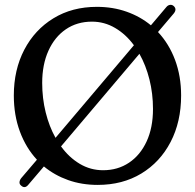

<svg xmlns="http://www.w3.org/2000/svg" viewBox="-20 -741 799 785"><path d="M66.5 18Q59 12 59.8 3.5Q60.5 -5 67 -13L131 -88Q86 -136.5 61.2 -203.5Q36.5 -270.5 36.5 -350.5Q36.5 -455.5 79.2 -537.5Q122 -619.5 198.5 -666.2Q275 -713 376 -713Q441.5 -713 497.5 -693.2Q553.5 -673.5 597 -637.5L660 -712Q666 -719.5 674.5 -721Q683 -722.5 690 -716.5Q704.5 -703.5 690.5 -686L626 -610Q671 -562 695.8 -495.8Q720.5 -429.5 720.5 -350.5Q720.5 -243 677.5 -160.5Q634.5 -78 557.8 -31.5Q481 15 379.5 15Q314 15 258.5 -4.8Q203 -24.5 159.5 -60.5L96.5 13.5Q82 32 66.5 18ZM152.5 -402Q152.5 -339 166.8 -281.5Q181 -224 207 -177.5L527.5 -556Q495 -600.5 451 -626.5Q407 -652.5 356 -652.5Q295 -652.5 249.2 -621.2Q203.5 -590 178 -533.5Q152.5 -477 152.5 -402ZM605.5 -295.5Q605.5 -358.5 591 -416.2Q576.5 -474 550 -521L229.5 -142.5Q262 -97.5 306 -71.2Q350 -45 401.5 -45Q461.5 -45 507.5 -75.8Q553.5 -106.5 579.5 -162.8Q605.5 -219 605.5 -295.5Z"/></svg>

Font: Fraunces 72pt S100
Style: Regular
Weight: 400
Version: Version 1.000; ttfautohint (v1.8.3)